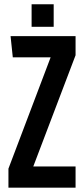

<svg xmlns="http://www.w3.org/2000/svg" viewBox="-20 -867 390 887"><path d="M228 -743.2H126V-847.2H228ZM329.1 -611.8 133.8 -98.1H329.1V0H19V-87.9L213.9 -602.1H39.1L28.8 -700.2H329.1Z"/></svg>

Font: BaseOne
Style: Regular
Weight: 400
Designer: Domenico Catapano
Foundry: Design by Basse
Version: Version 1.000;PS 001.001;hotconv 1.0.56